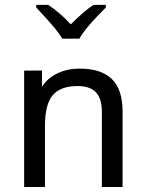

<svg xmlns="http://www.w3.org/2000/svg" viewBox="-20 -764 654 784"><path d="M396 -0.5V-306.2Q396 -360.8 372.1 -386.7Q348.1 -412.6 296.4 -412.6Q227.5 -412.6 195.6 -375.5Q163.6 -338.4 163.6 -249.5V-0.5H78.6V-475.6L151.4 -476.1V-409.2Q173.3 -444.8 214.4 -464.4Q255.4 -483.9 305.2 -483.9Q392.1 -483.9 436.3 -441.7Q480.5 -399.4 480.5 -308.6V-0.5ZM127.9 -744.1H176.8Q224.6 -712.9 269 -664.6Q323.7 -719.2 361.8 -744.1H412.1V-733.4L384.3 -705.1Q323.7 -642.6 304.2 -606H234.4Q224.6 -623 203.1 -649.7Q181.6 -676.3 127.9 -733.4Z"/></svg>

Font: XL-Viking
Style: Regular
Weight: 400
Foundry: Ascender Corporation
Version: Version 1.10 March 23, 2015